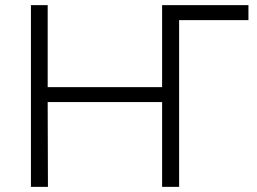

<svg xmlns="http://www.w3.org/2000/svg" viewBox="-20 -725 996 745"><path d="M100 0V-705H165V-387H609V-705H944V-647H675V0H609V-329H165L166 0Z"/></svg>

Font: Nunito Sans 10pt Light
Style: Regular
Weight: 300
Designer: Vernon Adams
Foundry: Vernon Adams
Version: Version 3.101;gftools[0.9.27]